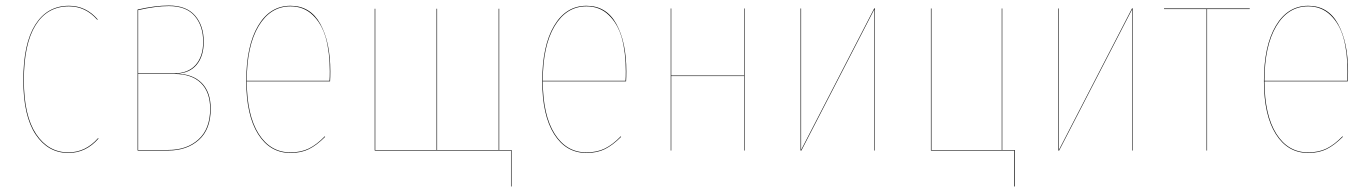

<svg xmlns="http://www.w3.org/2000/svg" viewBox="-20 -548 4987 699"><path d="M231 -526.9Q293 -526.9 335.9 -477.1L334 -476.1Q291.5 -524.9 231 -524.9Q152.3 -524.9 109.6 -456.5Q66.9 -388.2 66.9 -255.9Q66.9 -126.5 111.6 -59.8Q156.2 6.8 229 6.8Q291.5 6.8 336.9 -44.9L338.9 -43.9Q293 8.8 229 8.8Q154.8 8.8 109.9 -58.3Q64.9 -125.5 64.9 -255.9Q64.9 -389.2 108.4 -458Q151.9 -526.9 231 -526.9Z M623 -279.8Q681.6 -278.8 714.4 -245.8Q747.1 -212.9 747.1 -151.9Q747.1 -77.1 703.9 -38.6Q660.6 0 592.8 0H481V-513.2Q544.9 -527.8 594.7 -527.8Q658.7 -527.8 690.2 -491.2Q721.7 -454.6 721.7 -396Q721.7 -343.3 696 -312.5Q670.4 -281.7 623 -279.8ZM594.7 -525.9Q547.4 -525.9 482.9 -511.2V-280.8H612.8Q665 -280.8 692.4 -311.8Q719.7 -342.8 719.7 -396Q719.7 -453.6 689 -489.7Q658.2 -525.9 594.7 -525.9ZM592.8 -2Q660.2 -2 702.6 -40.3Q745.1 -78.6 745.1 -151.9Q745.1 -212.9 711.4 -245.8Q677.7 -278.8 614.7 -278.8H482.9V-2Z M1182.6 -288.1Q1182.6 -266.1 1181.6 -252H878.4Q878.9 -128.4 921.6 -60.8Q964.4 6.8 1037.6 6.8Q1075.7 6.8 1104.5 -7.3Q1133.3 -21.5 1162.6 -51.8L1163.6 -49.8Q1133.3 -19.5 1105 -5.4Q1076.7 8.8 1037.6 8.8Q962.9 8.8 919.7 -59.8Q876.5 -128.4 876.5 -252.9Q876.5 -381.3 919.7 -454.1Q962.9 -526.9 1037.6 -526.9Q1109.9 -526.9 1146.2 -460.9Q1182.6 -395 1182.6 -288.1ZM1179.7 -253.9Q1180.7 -267.1 1180.7 -288.1Q1180.7 -357.4 1166.3 -409.2Q1151.9 -460.9 1118.9 -492.9Q1085.9 -524.9 1037.6 -524.9Q964.4 -524.9 921.4 -452.9Q878.4 -380.9 878.4 -253.9Z M1797.4 -2H1842.3V130.9H1840.3V0H1344.2V-516.1H1346.2V-2H1569.3V-516.1H1571.3V-2H1795.4V-516.1H1797.4Z M2260.3 -288.1Q2260.3 -266.1 2259.3 -252H1956.1Q1956.5 -128.4 1999.3 -60.8Q2042 6.8 2115.2 6.8Q2153.3 6.8 2182.1 -7.3Q2210.9 -21.5 2240.2 -51.8L2241.2 -49.8Q2210.9 -19.5 2182.6 -5.4Q2154.3 8.8 2115.2 8.8Q2040.5 8.8 1997.3 -59.8Q1954.1 -128.4 1954.1 -252.9Q1954.1 -381.3 1997.3 -454.1Q2040.5 -526.9 2115.2 -526.9Q2187.5 -526.9 2223.9 -460.9Q2260.3 -395 2260.3 -288.1ZM2257.3 -253.9Q2258.3 -267.1 2258.3 -288.1Q2258.3 -357.4 2243.9 -409.2Q2229.5 -460.9 2196.5 -492.9Q2163.6 -524.9 2115.2 -524.9Q2042 -524.9 1999 -452.9Q1956.1 -380.9 1956.1 -253.9Z M2689 0V-271H2423.8V0H2421.9V-517.1H2423.8V-272.9H2689V-517.1H2690.9V0Z M3165.5 -517.1V0H3163.6V-394V-515.1L2897.5 0H2894.5V-517.1H2896.5V-121.1V-2L3162.6 -517.1Z M3628.9 -2H3674.3V130.9H3671.9V0H3369.1V-517.1H3371.1V-2H3627V-517.1H3628.9Z M4104 -517.1V0H4102.1V-394V-515.1L3835.9 0H3833V-517.1H3835V-121.1V-2L4101.1 -517.1Z M4529.8 -517.1V-515.1H4374.5V0H4372.6V-515.1H4217.8V-517.1Z M4887.7 -288.1Q4887.7 -266.1 4886.7 -252H4583.5Q4584 -128.4 4626.7 -60.8Q4669.4 6.8 4742.7 6.8Q4780.8 6.8 4809.6 -7.3Q4838.4 -21.5 4867.7 -51.8L4868.7 -49.8Q4838.4 -19.5 4810.1 -5.4Q4781.7 8.8 4742.7 8.8Q4668 8.8 4624.8 -59.8Q4581.5 -128.4 4581.5 -252.9Q4581.5 -381.3 4624.8 -454.1Q4668 -526.9 4742.7 -526.9Q4814.9 -526.9 4851.3 -460.9Q4887.7 -395 4887.7 -288.1ZM4884.8 -253.9Q4885.7 -267.1 4885.7 -288.1Q4885.7 -357.4 4871.3 -409.2Q4856.9 -460.9 4824 -492.9Q4791 -524.9 4742.7 -524.9Q4669.4 -524.9 4626.5 -452.9Q4583.5 -380.9 4583.5 -253.9Z"/></svg>

Font: Fira Sans Compressed Two
Style: Regular
Weight: 100
Width: 1
Designer: Carrois Corporate & Edenspiekermann AG
Foundry: Carrois Corporate GbR & Edenspiekermann AG
Version: Version 4.203;PS 004.203;hotconv 1.0.88;makeotf.lib2.5.64775